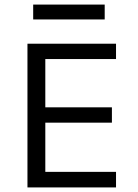

<svg xmlns="http://www.w3.org/2000/svg" viewBox="-20 -819 602 839"><path d="M100 0V-628H487V-561H178V-350H469V-283H178V-68H487V0ZM125 -799H437.5V-734H125Z"/></svg>

Font: Karla
Style: Regular
Weight: 400
Designer: Jonathan Pinhorn
Version: Version 2.004;gftools[0.9.33]